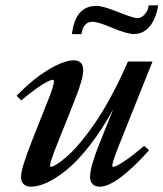

<svg xmlns="http://www.w3.org/2000/svg" viewBox="-20 -682 607 713"><path d="M477.5 -555.7Q451.2 -555.7 397.5 -578.4Q343.8 -601.1 323.7 -601.1Q288.6 -601.1 282.7 -555.2H247.1Q259.3 -660.2 338.4 -660.2Q361.8 -660.2 418.5 -637.5Q475.1 -614.7 490.7 -614.7Q505.4 -614.7 517.8 -629.2Q530.3 -643.6 532.2 -662.1H567.4Q559.6 -612.8 536.1 -584.2Q512.7 -555.7 477.5 -555.7ZM94.7 11.2Q77.1 11.2 67.6 1.7Q58.1 -7.8 58.1 -25.4Q58.1 -57.1 100.1 -162.6L156.7 -305.2Q180.2 -362.3 180.2 -380.4Q180.2 -385.7 176.8 -385.7Q170.4 -385.7 157 -379.4Q143.6 -373 117.2 -354.7Q90.8 -336.4 59.1 -309.1L41.5 -326.2Q102.5 -389.2 160.4 -423.6Q218.3 -458 253.4 -458Q289.1 -458 289.1 -420.9Q289.1 -388.7 255.4 -304.7L193.8 -150.4Q166 -82 166 -66.4Q166 -62.5 169.9 -62.5Q172.9 -62.5 181.6 -66.7Q190.4 -70.8 206.3 -82.8Q222.2 -94.7 241.5 -112.8Q260.7 -130.9 286.1 -162.1Q311.5 -193.4 337.6 -232.2Q363.8 -271 394.8 -328.6Q425.8 -386.2 455.1 -453.6H546.4L422.9 -145Q397 -80.6 397 -67.4Q397 -62.5 400.4 -62.5Q409.7 -62.5 439.5 -81.8Q469.2 -101.1 515.1 -140.6L533.7 -124Q412.1 11.2 350.6 11.2Q333.5 11.2 324 1.7Q314.5 -7.8 314.5 -25.4Q314.5 -60.5 346.2 -141.1L400.4 -275.9Q357.4 -198.2 311.8 -140.1Q266.1 -82 226.6 -50.3Q187 -18.6 154.3 -3.7Q121.6 11.2 94.7 11.2Z"/></svg>

Font: Elstob 8pt SemiBold
Style: Italic
Weight: 600
Italic angle: -20°
Designer: Peter S. Baker
Version: Version 1.015